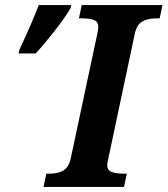

<svg xmlns="http://www.w3.org/2000/svg" viewBox="-20 -734 658 754"><path d="M162 -52H174Q208 -52 229 -64.5Q250 -77 258 -113L361 -596Q366 -615 366 -628Q366 -648 350 -655Q334 -662 301 -662H290L301 -714H618L607 -662H595Q560 -662 538.5 -649.5Q517 -637 509 -600L407 -119Q401 -93 401 -86Q401 -66 417.5 -59Q434 -52 466 -52H478L467 0H151ZM56 -538Q109 -652 132 -714H260L257 -702Q236 -666 196 -614.5Q156 -563 120 -524H53Z"/></svg>

Font: Noto Serif Narrow
Style: Bold Italic
Weight: 700
Width: 4
Italic angle: -12°
Designer: Monotype Design Team
Foundry: Monotype Imaging Inc.
Version: Version 1.001